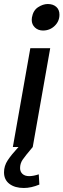

<svg xmlns="http://www.w3.org/2000/svg" viewBox="-42 -732 316 956"><path d="M208 -492H109L22 0H121ZM117 -645Q116 -641 116 -633Q116 -610 132 -595Q148 -580 172 -580Q206 -580 230 -603Q254 -626 254 -659Q254 -684 238 -698Q222 -712 196 -712Q172 -712 147.5 -696Q123 -680 117 -645ZM103 145Q82 145 70 134Q58 123 58 105Q58 82 70.5 63.5Q83 45 121 0H50Q15 38 -3.5 66Q-22 94 -22 126Q-22 163 5 183.5Q32 204 77 204Q113 204 154 187L151 136Q124 145 103 145Z"/></svg>

Font: Geom
Style: Italic
Weight: 400
Italic angle: -10°
Version: Version 1.102